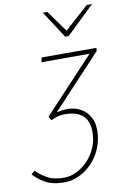

<svg xmlns="http://www.w3.org/2000/svg" viewBox="-173 -783 705 1077"><g transform="rotate(-10 180.0 -245.0)"><path d="M106 234Q36 234 -5 209.5Q-46 185 -70 158L-50 140Q-27 164 10 186Q47 208 108 208Q143 208 178.5 191Q214 174 243.5 143Q273 112 290.5 71Q308 30 308 -18Q308 -81 273.5 -111.5Q239 -142 171 -142Q149 -142 131 -136.5Q113 -131 93 -122L80 -144L368 -452H94L100 -478H412L410 -460L130 -160Q194 -176 240 -161Q286 -146 311 -109.5Q336 -73 336 -24Q336 32 316 79.5Q296 127 263 161.5Q230 196 189 215Q148 234 106 234ZM250 -570 150 -724H176L262 -604H266L400 -724H430L270 -570Z"/></g></svg>

Font: Source Sans 3
Style: Italic
Weight: 200
Italic angle: -11°
Designer: Paul D. Hunt
Foundry: Adobe
Version: Version 3.046;hotconv 1.0.118;makeotfexe 2.5.65603